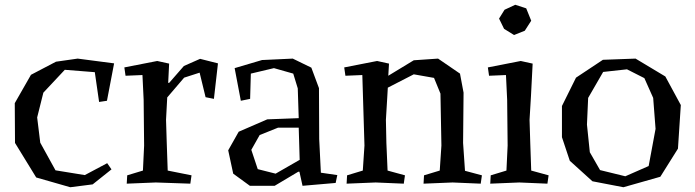

<svg xmlns="http://www.w3.org/2000/svg" viewBox="-20 -766 2916 806"><path d="M378 -463 252 -473 162 -377 136 -273 149 -167 213 -51 336 -31 430 -81 448 -55 369 8 275 20 132 -21 43 -166 42 -333 110 -452 215 -507 306 -520 459 -500 429 -343 396 -338Z M686 -418H690L752 -489L820 -519L895 -500L878 -351L843 -358L818 -461L753 -440L682 -357L677 -263L680 -166L684 -50L784 -30L779 5L634 0L512 5L514 -30L580 -50L585 -155L583 -347L578 -451L507 -448L502 -483L640 -510L690 -499Z M1320 -182 1327 -41 1396 -31 1389 2 1250 14 1237 -45H1232L1133 14H1029L959 -37L938 -135L982 -213L1102 -265L1234 -270L1230 -395L1211 -457L1130 -480L1033 -457L1030 -351L991 -343L965 -480L1080 -514L1209 -520L1287 -482L1319 -396ZM1062 -56 1137 -37 1238 -95 1234 -230H1147L1070 -199L1035 -137Z M1932 -49 2003 -30 1998 5 1880 0 1758 5 1760 -30 1826 -50 1833 -155 1829 -373 1802 -439 1717 -454 1608 -398 1606 -363 1600 -263 1602 -166 1607 -50 1680 -30 1675 5 1557 0 1435 5 1437 -30 1503 -50 1510 -155 1501 -451 1430 -448 1425 -483 1563 -510 1613 -499 1610 -448 1717 -513 1819 -520 1911 -457 1926 -377 1924 -166Z M2209 -363 2203 -263 2206 -166 2210 -50 2283 -30 2278 5 2160 0 2038 5 2040 -30 2106 -50 2111 -155 2109 -347 2104 -451 2033 -448 2028 -483 2166 -510 2216 -499ZM2098 -725 2143 -746 2189 -731 2210 -679 2183 -637 2138 -619 2096 -645 2075 -688Z M2339 -190V-321L2398 -440L2511 -515L2648 -520L2773 -445L2838 -325L2826 -142L2752 -24L2597 20L2467 -5L2372 -91ZM2449 -355 2444 -243 2456 -127 2499 -52 2605 -26 2703 -69 2732 -225 2722 -355 2685 -438 2612 -475 2512 -464Z"/></svg>

Font: Alike Angular
Style: Regular
Weight: 400
Designer: Sveta Sebyakina
Foundry: Cyreal (www.cyreal.org)
Version: Version 1.300; ttfautohint (v1.8.4.7-5d5b)